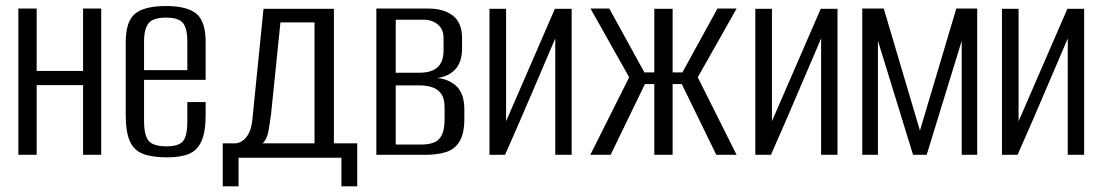

<svg xmlns="http://www.w3.org/2000/svg" viewBox="-20 -524 3732 650"><path d="M42.1 0V-495H104.1V-283.8H261.2V-495H322.6V0H261.2V-235.9H104.1V0Z M545.9 8.7Q495.7 8.7 464.9 -2.8Q434.1 -14.3 419.9 -45.2Q405.7 -76 405.7 -135.1V-381.5Q405.7 -451.8 437.5 -477.7Q469.3 -503.6 541.6 -503.6Q613.2 -503.6 644.7 -477.7Q676.2 -451.8 676.2 -381.5V-253.7H467.7V-114.1Q467.7 -66.5 483 -47.5Q498.3 -28.6 544.5 -28.6Q585.9 -28.6 600.1 -46.8Q614.2 -65.1 614.2 -114.1V-178.5H676.2V-136.1Q676.2 -78.2 662.3 -46.6Q648.4 -15 619.7 -3.1Q591.1 8.7 545.9 8.7ZM467.7 -286.5H614.2V-383.7Q614.2 -426.3 600.1 -445.3Q585.9 -464.3 541.6 -464.3Q498.3 -464.3 483 -445.3Q467.7 -426.3 467.7 -383.7Z M734.1 106.9V-38.7H779.2Q792.1 -40.7 803.4 -49.1Q814.8 -57.5 823.5 -75.3Q832.1 -93.2 834.7 -122.4L872.1 -494.3H1110.4V-38.7H1189.4V106.9H1135.9V9.9H787.6V106.9ZM868.8 -38.7H1044.8V-448.1H929.4L897.7 -138.5Q894.4 -112.9 889.3 -82.6Q884.2 -52.4 868.8 -38.7Z M1254.1 0V-495H1430.5Q1481.6 -495 1512.9 -471.3Q1544.2 -447.5 1544.2 -394.7V-358.4Q1544.2 -310.7 1517.6 -285.6Q1491 -260.4 1446.9 -259V-260.5Q1492 -260.5 1522 -235.2Q1552 -209.8 1552 -153V-122.2Q1552 -71.6 1535.8 -45.2Q1519.6 -18.7 1490.5 -9.4Q1461.4 0 1421.5 0ZM1319.7 -34.7H1406.6Q1431.1 -34.7 1448.7 -41.4Q1466.2 -48.1 1475.7 -66.6Q1485.1 -85 1485.1 -121.1V-159.6Q1485.1 -190 1473.8 -206.1Q1462.5 -222.2 1443.5 -228.5Q1424.6 -234.9 1400.9 -234.9H1319.7ZM1319.7 -277.8H1400.2Q1440.5 -277.8 1461.1 -296.1Q1481.6 -314.4 1481.6 -353V-394.8Q1481.6 -425.1 1462.1 -441.2Q1442.5 -457.3 1414.4 -457.3H1319.7Z M1637.1 0V-494.3H1693.3V-113.5L1858.6 -494.3H1915.3V0H1859.8V-393.9Q1817.5 -295 1775.6 -196.9Q1733.8 -98.9 1689.9 0Z M1978.5 0 2110 -262.3 1979.1 -495H2042.7L2161.6 -278.8H2195.1V-494.3H2257.1V-278.8H2290.2L2408.8 -495H2473.8L2342.2 -262.3L2473.6 0H2404.9L2288.1 -239.5H2257.1V0H2195.1V-239.5H2163.4L2047.3 0Z M2537.1 0V-494.3H2593.3V-113.5L2758.6 -494.3H2815.3V0H2759.8V-393.9Q2717.5 -295 2675.6 -196.9Q2633.8 -98.9 2589.9 0Z M2899.1 0V-495H2971.9L3094.4 -81.9L3217.5 -495H3288.2V0H3235.8V-385.8L3117.2 0H3071.1L2952.2 -385.8V0Z M3372.1 0V-494.3H3428.3V-113.5L3593.6 -494.3H3650.3V0H3594.8V-393.9Q3552.5 -295 3510.6 -196.9Q3468.8 -98.9 3424.9 0Z"/></svg>

Font: Alumni Sans SC Thin
Style: Regular
Weight: 100
Designer: Robert E. Leuschke
Foundry: Robert E. Leuschke
Version: Version 1.018